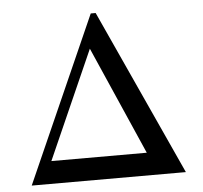

<svg xmlns="http://www.w3.org/2000/svg" viewBox="-50 -726 821 778"><g transform="rotate(-5 361.0 -337.0)"><path d="M524 -92H136L331 -532ZM675 0 367 -674H347L48 0Z"/></g></svg>

Font: XITS Math
Style: Regular
Weight: 400
Designer: MicroPress Inc., with final additions and corrections provided by Coen Hoffman, Elsevier (retired)
Version: Version 1.302